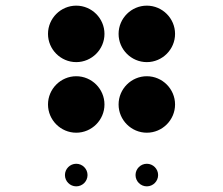

<svg xmlns="http://www.w3.org/2000/svg" viewBox="-20 -670 790 680"><path d="M150 -550C150 -495 195 -450 250 -450C305 -450 350 -495 350 -550C350 -605 305 -650 250 -650C195 -650 150 -605 150 -550ZM150 -300C150 -245 195 -200 250 -200C305 -200 350 -245 350 -300C350 -355 305 -400 250 -400C195 -400 150 -355 150 -300ZM210 -50C210 -28 228 -10 250 -10C272 -10 290 -28 290 -50C290 -72 272 -90 250 -90C228 -90 210 -72 210 -50ZM400 -550C400 -495 445 -450 500 -450C555 -450 600 -495 600 -550C600 -605 555 -650 500 -650C445 -650 400 -605 400 -550ZM400 -300C400 -245 445 -200 500 -200C555 -200 600 -245 600 -300C600 -355 555 -400 500 -400C445 -400 400 -355 400 -300ZM460 -50C460 -28 478 -10 500 -10C522 -10 540 -28 540 -50C540 -72 522 -90 500 -90C478 -90 460 -72 460 -50Z"/></svg>

Font: APH Braille Shadows
Style: Regular
Weight: 400
Designer: M R Gray
Version: Version 1.1